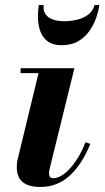

<svg xmlns="http://www.w3.org/2000/svg" viewBox="-20 -730 414 760"><path d="M140 10Q93 10 69.8 -9.2Q46.5 -28.5 46.5 -68Q46.5 -76 47.2 -84Q48 -92 49.5 -97.5L132.5 -440.5H61.5V-460H274.5L176.5 -62Q175.5 -57.5 174.8 -52.5Q174 -47.5 174 -43.5Q174 -35.5 178 -30Q182 -24.5 190.5 -24.5Q211.5 -24.5 234.8 -42.5Q258 -60.5 280 -92.5Q302 -124.5 318.5 -167L337.5 -160.5Q305.5 -81 256.8 -35.5Q208 10 140 10ZM223.5 -551Q188 -551 167.8 -567Q147.5 -583 139 -607.8Q130.5 -632.5 130.2 -659.8Q130 -687 133.5 -710H153Q150 -688.5 159.8 -674.2Q169.5 -660 189 -653Q208.5 -646 233.5 -646Q259 -646 284.2 -651.8Q309.5 -657.5 328.5 -671.5Q347.5 -685.5 354 -710H373.5Q370 -687 360.8 -659.8Q351.5 -632.5 334.2 -607.8Q317 -583 290 -567Q263 -551 223.5 -551Z"/></svg>

Font: Bodoni Moda 11pt
Style: Bold Italic
Weight: 700
Italic angle: -13°
Designer: Owen Earl
Foundry: indestructible type
Version: Version 2.004